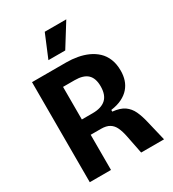

<svg xmlns="http://www.w3.org/2000/svg" viewBox="-207 -985 987 1097"><g transform="rotate(-30 286.0 -436.5)"><path d="M57 0V-660H283Q320 -660 356 -653.5Q392 -647 423 -633Q454 -619 478 -596.5Q502 -574 515.5 -541Q529 -508 529 -464Q529 -431 520 -403.5Q511 -376 492 -354Q473 -332 443 -317Q413 -302 370 -296V-285Q420 -280 447.5 -260.5Q475 -241 490 -209Q505 -177 515 -134L547 0H396L372 -121Q365 -156 353.5 -181Q342 -206 321 -219Q300 -232 265 -232H197V0ZM197 -333H268Q326 -333 355.5 -360Q385 -387 385 -444Q385 -497 358 -522.5Q331 -548 273 -548H197ZM312 -722H201L264 -873H406Z"/></g></svg>

Font: Bricolage Grotesque 36pt SemiCondensed
Style: Bold
Weight: 700
Width: 4
Designer: Mathieu Triay
Foundry: Atelier Triay
Version: Version 1.001;gftools[0.9.33.dev8+g029e19f]